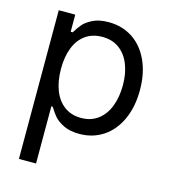

<svg xmlns="http://www.w3.org/2000/svg" viewBox="-110 -624 799 910"><g transform="rotate(15 289.5 -169.0)"><path d="M67.4 -530.3H148.4V-446.3H158.2Q173.8 -471.7 188.5 -489Q203.1 -506.3 233.9 -521.7Q264.6 -537.1 311.5 -537.1Q377.9 -537.1 429 -503.7Q480 -470.2 508.5 -408.2Q537.1 -346.2 537.1 -263.7Q537.1 -181.2 508.5 -118.9Q480 -56.6 429 -22.9Q377.9 10.7 312.5 10.7Q266.1 10.7 235.1 -4.6Q204.1 -20 188.5 -38.3Q172.9 -56.6 158.2 -81.1H151.4V199.2H67.4ZM300.8 -64.5Q349.6 -64.5 384 -90.6Q418.5 -116.7 435.8 -162.4Q453.1 -208 453.1 -265.6Q453.1 -321.8 435.8 -366.2Q418.5 -410.6 384.3 -436.3Q350.1 -461.9 300.8 -461.9Q252 -461.9 218 -437.5Q184.1 -413.1 166.7 -368.9Q149.4 -324.7 149.4 -265.6Q149.4 -205.6 167 -160.2Q184.6 -114.7 218.8 -89.6Q252.9 -64.5 300.8 -64.5Z"/></g></svg>

Font: Pretendard
Style: Regular
Weight: 400
Designer: Base glyphs from Inter by Rasmus Andersson; Hangeul glyphs from Noto Sans CJK(Source Han Sans) by Jang Soo-young and Kan
Foundry: Kil Hyung-jin
Version: Version 1.309